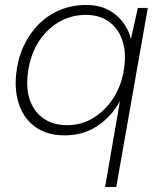

<svg xmlns="http://www.w3.org/2000/svg" viewBox="-20 -533 642 773"><path d="M403 220 463 -126Q430 -65 373 -26.5Q316 12 240 12Q171 12 124.5 -20.5Q78 -53 58 -108.5Q38 -164 45 -234Q51 -295 74.5 -346Q98 -397 135 -434.5Q172 -472 221 -492.5Q270 -513 327 -513Q377 -513 413.5 -494.5Q450 -476 474 -445Q498 -414 507 -376L535 -501H575L448 220ZM250 -29Q310 -29 359.5 -60.5Q409 -92 441.5 -146.5Q474 -201 481 -270Q488 -329 471 -375Q454 -421 417 -447Q380 -473 325 -473Q265 -473 215 -443Q165 -413 132.5 -360Q100 -307 92 -236Q84 -174 101.5 -127Q119 -80 157.5 -54.5Q196 -29 250 -29Z"/></svg>

Font: DM Sans 17pt ExtraLight
Style: Italic
Weight: 250
Italic angle: -10°
Version: Version 4.004;gftools[0.9.30]